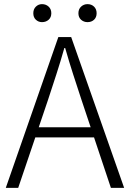

<svg xmlns="http://www.w3.org/2000/svg" viewBox="-20 -908 628 928"><path d="M8 0 262 -729H324L580 0H516L374 -425Q353 -489 333.5 -549Q314 -609 295 -676H291Q272 -609 252.5 -549Q233 -489 212 -425L68 0ZM127 -244V-293H457V-244ZM183 -801Q166 -801 153.5 -812.5Q141 -824 141 -844Q141 -864 153.5 -876Q166 -888 183 -888Q202 -888 215 -876Q228 -864 228 -844Q228 -824 215 -812.5Q202 -801 183 -801ZM403 -801Q385 -801 372 -812.5Q359 -824 359 -844Q359 -864 372 -876Q385 -888 403 -888Q422 -888 434.5 -876Q447 -864 447 -844Q447 -824 434.5 -812.5Q422 -801 403 -801Z"/></svg>

Font: Noto Sans KR Thin Light
Style: Regular
Weight: 300
Version: Version 2.004-H2;hotconv 1.0.118;makeotfexe 2.5.65603